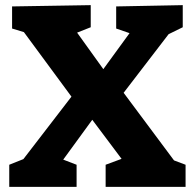

<svg xmlns="http://www.w3.org/2000/svg" viewBox="-20 -727 757 747"><path d="M278 -86V0H16V-86L71 -108L258 -351L73 -602L27 -616V-702L333 -707V-621L280 -600L382 -458L484 -598L432 -616V-702L691 -707V-621L636 -594L461 -366L657 -103L702 -86V0H391V-86L453 -109L339 -261L226 -106Z"/></svg>

Font: Bitter ExtraBold
Style: Regular
Weight: 800
Designer: Sol Matas, and Bitter project Authors
Foundry: Sol Matas
Version: Version 2.001